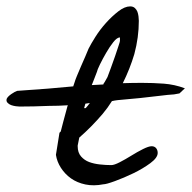

<svg xmlns="http://www.w3.org/2000/svg" viewBox="-160 -582 585 586"><path d="M-139.6 -280.3Q-136.7 -287.1 -125.5 -294.9Q-114.3 -302.7 -107.4 -304.7Q-61.5 -307.6 -13.7 -311.5Q24.4 -314.5 63.5 -318.4Q66.4 -328.1 68.4 -333Q69.3 -336.9 74.7 -350.1Q80.1 -363.3 86.9 -378.9Q93.8 -394.5 100.6 -410.2Q107.4 -425.8 110.4 -433.6Q117.2 -447.3 131.3 -469.7Q145.5 -492.2 163.6 -512.2Q181.6 -532.2 201.2 -547.4Q220.7 -562.5 237.3 -562.5Q246.1 -562.5 251.5 -557.6Q256.8 -552.7 259.3 -546.4Q261.7 -540 262.7 -532.2Q263.7 -524.4 263.7 -518.6Q263.7 -467.8 250 -417Q236.3 -371.1 214.8 -328.1Q244.1 -329.1 273.4 -329.1Q306.6 -329.1 339.8 -326.7Q373 -324.2 404.3 -312.5L387.7 -296.9L371.1 -293.9Q354.5 -293 327.6 -289.6Q300.8 -286.1 267.1 -282.7Q233.4 -279.3 199.2 -276.4Q190.4 -275.4 181.6 -273.4Q168.9 -252.9 153.3 -234.4Q119.1 -194.3 82 -162.1Q81.1 -159.2 79.6 -150.4Q78.1 -141.6 77.1 -137.7V-135.7Q77.1 -116.2 87.4 -104.5Q97.7 -92.8 112.3 -87.4Q127 -82 145 -80.1Q163.1 -78.1 179.7 -78.1Q188.5 -78.1 205.6 -86.9Q222.7 -95.7 240.7 -106.9Q258.8 -118.2 276.4 -127Q293.9 -135.7 302.7 -135.7Q311.5 -135.7 316.4 -129.9Q321.3 -124 321.3 -115.2Q321.3 -100.6 298.8 -84Q276.4 -67.4 247.1 -53.2Q217.8 -39.1 190.9 -29.3Q164.1 -19.5 155.3 -19.5Q126 -13.7 100.6 -19Q75.2 -24.4 56.6 -37.6Q38.1 -50.8 25.9 -69.8Q13.7 -88.9 10.7 -109.4L21.5 -176.8Q21.5 -176.8 22.9 -178.2Q24.4 -179.7 25.4 -180.7Q27.3 -189.5 33.2 -210.9Q39.1 -232.4 45.9 -257.8Q46.9 -258.8 46.9 -260.7Q18.6 -258.8 -10.7 -258.8Q-57.6 -256.8 -100.6 -256.8Q-104.5 -256.8 -111.8 -257.8Q-119.1 -258.8 -126 -261.2Q-132.8 -263.7 -137.2 -268.6Q-141.6 -273.4 -139.6 -280.3ZM206.1 -467.8Q197.3 -467.8 186 -453.6Q174.8 -439.5 164.1 -420.9Q153.3 -402.3 145 -385.3Q136.7 -368.2 135.7 -362.3Q132.8 -355.5 127 -339.8Q124 -331.1 120.1 -322.3L155.3 -324.2Q156.2 -328.1 159.2 -331.1Q166 -343.8 168 -346.7Q171.9 -357.4 178.7 -375.5Q185.5 -393.6 191.4 -411.1Q197.3 -428.7 201.7 -441.9Q206.1 -455.1 206.1 -457ZM96.7 -252H101.6L107.4 -258.8Q110.4 -262.7 114.3 -267.6L100.6 -265.6Q97.7 -256.8 96.7 -252Z"/></svg>

Font: Cedarville Cursive
Style: Regular
Weight: 400
Designer: Kimberly Geswein
Foundry: Kimberly Geswein
Version: Version 1.001 2010